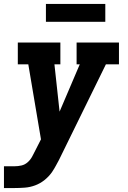

<svg xmlns="http://www.w3.org/2000/svg" viewBox="-27 -735 647 970"><path d="M-7 215V105H46Q64 105 81.5 101Q99 97 113 84.5Q127 72 135.5 56Q144 40 152 24L180 -31L116 -410H63V-520H278V-410H248L274 -171L376 -410H360V-520H574V-410H508L271 73Q263 88 254.5 103.5Q246 119 236 134Q220 157 198 174.5Q176 192 150.5 201.5Q125 211 98.5 213Q72 215 46 215ZM505 -625H205V-715H505Z"/></svg>

Font: Iosevka Etoile XBdObl
Style: Regular
Weight: 800
Italic angle: -9°
Designer: Belleve Invis
Foundry: Belleve Invis
Version: Version 15.5.2; ttfautohint (v1.8.4)